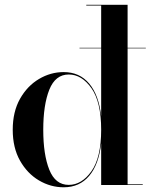

<svg xmlns="http://www.w3.org/2000/svg" viewBox="-20 -770 631 799"><path d="M574 -3V0H401V-173.1Q391.2 -85.5 351.1 -38.1Q311 9.4 245 9.4Q190.5 9.4 142.1 -19.2Q93.6 -47.8 63.3 -101.4Q33 -155 33 -230Q33 -305 63.3 -358.8Q93.6 -412.5 142.1 -441.2Q190.5 -470 245 -470Q311 -470 351.1 -422.3Q391.2 -374.6 401 -287V-747H339V-750H511V-3ZM401 -230Q401 -345.5 360.6 -402.8Q320.2 -460 266 -460Q210.5 -460 185.2 -396.8Q160 -333.5 160 -230Q160 -126.5 185.2 -63.6Q210.5 -0.6 266 -0.6Q320.2 -0.6 360.6 -57.6Q401 -114.5 401 -230ZM310.8 -571H586.8V-569H310.8Z"/></svg>

Font: Bodoni* 72 Medium
Style: Regular
Weight: 500
Version: Version 1.002; ttfautohint (v0.97) -l 8 -r 50 -G 200 -x 14 -